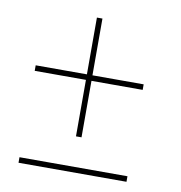

<svg xmlns="http://www.w3.org/2000/svg" viewBox="-68 -635 645 683"><g transform="rotate(10 255.0 -293.5)"><path d="M228 -143V-347H43V-367H228V-572H248V-367H433V-347H248V-143ZM43 -15V-35H433V-15Z"/></g></svg>

Font: Noto Serif Display SemiCondensed ExtraLight
Style: Italic
Weight: 200
Width: 4
Italic angle: -12°
Designer: Monotype Design Team
Foundry: Monotype Imaging Inc.
Version: Version 2.009